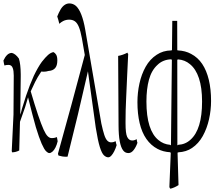

<svg xmlns="http://www.w3.org/2000/svg" viewBox="-25 -835 1269 1127"><path d="M-4.9 -479.5Q4.4 -500 16.6 -512.2Q28.8 -524.4 44.9 -524.4Q66.9 -518.6 85.9 -491.2Q96.2 -459.5 96.7 -399.4Q96.7 -387.7 96.7 -385.3Q95.7 -339.4 95.5 -288.1Q95.2 -236.8 93.8 -162.1Q98.6 -174.3 104 -196.8Q115.7 -236.3 128.4 -274.4Q149.9 -337.9 173.3 -389.6Q197.8 -440.9 220.7 -472.2Q241.7 -499 257.1 -512.5Q272.5 -525.9 288.6 -529.3Q297.9 -524.9 304.7 -513.9Q311.5 -502.9 311.5 -480Q311.5 -449.2 298.1 -434.6Q284.7 -419.9 259.8 -418.5Q245.6 -414.1 231.4 -414.1Q224.6 -414.1 217.3 -415Q195.3 -382.3 181.2 -354Q167.5 -325.7 155.3 -298.8Q202.6 -137.2 231 -74.2Q244.1 -45.4 255.4 -34.9Q266.6 -24.4 277.8 -24.4Q289.1 -24.4 297.1 -26.4Q305.2 -28.3 309.1 -30.3Q311.5 -13.2 313.5 -5.9Q308.6 15.1 300.5 31Q292.5 46.9 282.7 55.2Q272.9 63.5 264.6 63.5Q256.3 63.5 245.4 52.7Q234.4 42 219.5 8.3Q204.6 -25.4 185.5 -88.4Q167.5 -151.4 139.6 -263.7Q128.9 -225.6 122.6 -206.5Q103 -151.9 92.3 -120.1Q88.4 -0.5 87.9 48.3Q67.9 58.6 47.4 59.1Q45.4 60.1 43.9 51.3Q48.8 -50.8 54.2 -162.6Q55.2 -272.5 55.7 -391.6Q55.7 -419.9 49.8 -435.5Q43.5 -454.1 24.9 -454.1Q12.7 -454.1 1 -450.7Q-2 -460.4 -4.9 -479.5Z M537.1 -85.4Q514.2 -246.1 491.2 -416.5Q433.6 -161.1 371.6 84.5Q367.2 85 362.3 85Q340.3 85 318.8 78.1Q316.9 77.1 315.4 66.4Q396 -222.2 472.7 -512.2Q463.9 -565.9 455.6 -610.8Q447.8 -652.8 438 -676.8Q428.2 -700.7 414.3 -710.2Q400.4 -719.7 381.3 -719.7Q362.3 -719.7 345.7 -711.4Q333.5 -705.1 323.2 -695.3Q316.9 -721.7 311 -738.3Q319.8 -760.7 330.1 -778.6Q340.3 -796.4 353.8 -805.7Q367.2 -814.9 382.3 -814.9Q403.8 -814.9 421.4 -799.8Q457 -766.1 475.1 -662.1Q521.5 -387.2 569.8 -110.4Q579.1 -67.9 586.9 -43.9Q594.7 -20 604.5 -9.8Q614.3 0.5 627 0.5Q635.7 0.5 642.1 -1.5Q648.4 -3.4 653.8 -6.3Q656.7 9.8 659.7 16.6Q653.8 36.6 645.5 53Q637.2 69.3 628.2 78.9Q619.1 88.4 610.4 88.4Q598.1 88.4 585.4 76.9Q572.8 65.4 561 28.1Q549.3 -9.3 537.1 -85.4Z M697.8 47.9Q671.4 13.7 670.9 -97.7Q669.9 -297.4 668.5 -506.8Q695.8 -511.7 723.1 -525.9Q725.6 -517.6 727.5 -518.6Q723.1 -429.7 721.7 -397.9Q720.2 -366.2 715.3 -255.9Q711.9 -187.5 711.9 -126Q711.9 -118.2 711.9 -110.8Q711.9 -52.2 721.2 -32.2Q731.4 -10.3 751 -10.3Q760.3 -10.3 768.1 -13.7Q772.5 -15.6 777.3 -18.1Q779.3 -2.4 781.7 3.4Q772.9 28.8 759.3 46.1Q745.6 63.5 729 63.5Q709.5 63.5 697.8 47.9Z M1102.1 33.7Q1068.4 56.6 1021.5 59.1Q1019 64 1017.1 59.1Q1020 160.2 1022.9 251.5Q999.5 266.6 976.1 272.5Q972.7 272.5 969.2 263.2Q973.6 166 977.5 59.1Q975.1 64 973.1 58.6Q932.1 56.2 899.9 39.1Q860.8 18.6 834.2 -19.5Q807.6 -57.6 794.7 -112.3Q781.7 -167 781.7 -235.4Q781.7 -290.5 793.5 -344.7Q805.2 -398.9 830.1 -443.4Q855 -487.8 895 -513.7Q931.2 -538.1 980 -539.1Q982.4 -542 984.4 -539.1Q985.4 -629.4 986.3 -712.4H1015.1Q1015.1 -629.4 1015.6 -539.1Q1018.1 -541.5 1020 -539.1Q1063 -537.1 1096.7 -518.6Q1136.2 -498 1161.9 -459.7Q1187.5 -421.4 1200.7 -366.5Q1213.9 -311.5 1213.9 -242.7Q1213.9 -188.5 1201.9 -134.8Q1189.9 -81.1 1165.3 -36.6Q1140.6 7.8 1102.1 33.7ZM1020.5 -486.3Q1018.1 -481.4 1015.6 -486.8Q1016.1 -230.5 1016.1 15.6Q1018.6 20.5 1021 15.1Q1063.5 12.7 1093.3 -15.1Q1161.1 -75.2 1161.1 -238.8Q1161.1 -320.8 1142.8 -375.7Q1124.5 -430.7 1089.8 -458.5Q1060.5 -483.4 1020.5 -486.3ZM905.3 -12.7Q934.1 11.7 973.6 15.1Q976.1 20 978.5 15.6Q981 -230.5 983.9 -486.8Q981.4 -481.9 979 -486.8Q931.2 -484.9 899.9 -454.6Q864.7 -422.9 849.6 -367.9Q834.5 -313 834.5 -239.3Q834.5 -153.3 852.5 -96.9Q870.6 -40.5 905.3 -12.7Z"/></svg>

Font: Scarab Serif
Style: Condensed-Light
Weight: 300
Designer: John Roberts
Foundry: Scarab
Version: 1.0